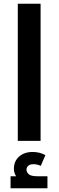

<svg xmlns="http://www.w3.org/2000/svg" viewBox="-20 -760 316 1036"><path d="M76 -740H199V0H76ZM37 256V191H67Q55 173 55 150Q55 110 83 85Q111 60 156 60Q194 60 225 77L200 135Q181 126 161 126Q142 126 132.5 134.5Q123 143 123 156Q123 169 135 180Q147 191 182 191H236V256Z"/></svg>

Font: Readex Pro Medium
Style: Regular
Weight: 500
Designer: Bonnie Shaver-Troup, Thomas Jockin
Foundry: Lexend
Version: Version 1.204; ttfautohint (v1.8.4.7-5d5b)